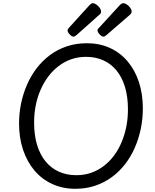

<svg xmlns="http://www.w3.org/2000/svg" viewBox="-20 -1160 965 1199"><path d="M451 19Q371 19 306 -11Q241 -41 195 -95.5Q149 -150 124 -224.5Q99 -299 99 -389Q99 -452 111.5 -513Q124 -574 148.5 -630.5Q173 -687 209 -734Q245 -781 292 -816Q339 -851 397 -870.5Q455 -890 523 -890Q602 -890 666.5 -860.5Q731 -831 777 -776.5Q823 -722 847.5 -647.5Q872 -573 872 -483Q872 -417 859 -355Q846 -293 821.5 -237Q797 -181 760.5 -134Q724 -87 677 -53Q630 -19 573.5 0Q517 19 451 19ZM457 -66Q507 -66 549.5 -81Q592 -96 628 -123.5Q664 -151 692 -188.5Q720 -226 739.5 -272.5Q759 -319 769 -370Q779 -421 779 -476Q779 -556 760.5 -617Q742 -678 707.5 -720Q673 -762 625 -783.5Q577 -805 517 -805Q468 -805 425 -790Q382 -775 345.5 -747Q309 -719 281 -681.5Q253 -644 233 -598Q213 -552 203 -501Q193 -450 193 -395Q193 -316 211.5 -255Q230 -194 264.5 -152Q299 -110 347.5 -88Q396 -66 457 -66ZM439 -931Q429 -931 415.5 -945Q402 -959 402 -969Q402 -973 403 -976Q404 -979 410 -986L540 -1129Q545 -1134 549.5 -1137Q554 -1140 559 -1140Q570 -1140 582 -1131.5Q594 -1123 602.5 -1111Q611 -1099 611 -1089Q611 -1082 609 -1077Q607 -1072 596 -1064L458 -941Q452 -937 447.5 -934Q443 -931 439 -931ZM626 -931Q616 -931 602.5 -945Q589 -959 589 -969Q589 -973 590 -976.5Q591 -980 598 -986L729 -1129Q734 -1134 739.5 -1137Q745 -1140 750 -1140Q761 -1140 773 -1131.5Q785 -1123 793.5 -1111Q802 -1099 802 -1089Q802 -1082 799.5 -1077Q797 -1072 787 -1064L645 -941Q640 -937 635 -934Q630 -931 626 -931Z"/></svg>

Font: Playwrite GB S
Style: Italic
Weight: 400
Italic angle: -7°
Designer: Veronika Burian, José Scaglione
Foundry: TypeTogether
Version: Version 1.000